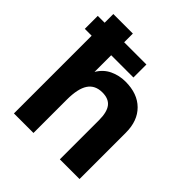

<svg xmlns="http://www.w3.org/2000/svg" viewBox="-191 -825 952 952"><g transform="rotate(45 285.0 -348.5)"><path d="M58 -545H10V-636H58V-697H195V-636H351V-545H195V-428Q218 -467 256 -485Q294 -503 338 -503Q422 -503 470 -455.5Q518 -408 518 -325V0H380V-274Q380 -331 359.5 -357.5Q339 -384 295 -384Q244 -384 219.5 -347.5Q195 -311 195 -233V0H58Z"/></g></svg>

Font: Hanken Grotesk ExtraBold
Style: Regular
Weight: 800
Designer: Alfredo Marco Pradil
Foundry: Hanken Design Co.
Version: Version 3.014